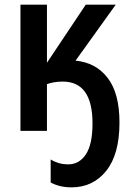

<svg xmlns="http://www.w3.org/2000/svg" viewBox="-20 -563 570 826"><path d="M288 243Q261 243 238.5 237.5Q216 232 198 222V123Q214 133 232.5 138.5Q251 144 274 144Q321 144 349.5 101Q378 58 378 -32Q378 -212 250 -212Q230 -212 212.5 -209Q195 -206 182 -201V0H68V-543H182V-293L349 -543H478L305 -302Q392 -294 443 -228Q494 -162 494 -36Q494 101 437 172Q380 243 288 243Z"/></svg>

Font: Noto Sans Mono Condensed SemiBold
Style: Regular
Weight: 600
Width: 3
Designer: Monotype Design Team
Foundry: Monotype Imaging Inc.
Version: Version 2.014